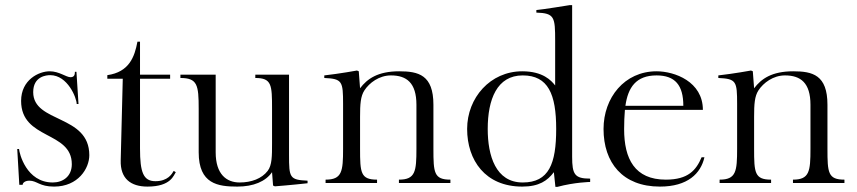

<svg xmlns="http://www.w3.org/2000/svg" viewBox="-20 -711 3331 746"><path d="M184 0ZM259 -73C259 -203 62 -167 62 -319C62 -401 131 -434 173 -434C210 -434 237 -411 254 -411C270 -411 271 -423 271 -432H277L285 -307H278C278 -330 243 -419 175 -419C161 -419 109 -415 109 -353C109 -232 327 -267 327 -108C327 -57 284 14 190 14C133 14 124 -9 94 -9C78 -9 68 -1 68 7H55L47 -132H54C55 -116 82 -2 185 -2C224 -2 259 -25 259 -73Z M457 -405 449 -88C447 -17 488 14 553 14C645 14 655 -31 663 -42L655 -47C648 -35 632 -7 584 -7C537 -7 524 -41 524 -134V-405H641V-421H524V-549H514C503 -490 482 -431 397 -419V-405Z M930 0ZM818 -421V-119C818 -34 860 -2 911 -2C957 -2 997 -17 1020 -47C1037 -69 1037 -105 1037 -155V-288C1037 -381 1036 -408 972 -408V-421H1103V-109C1103 -21 1105 -12 1175 -9V1C1113 8 1048 13 1048 13L1041 10L1037 -42C1012 -6 965 14 902 14C827 14 752 4 752 -119V-288C752 -381 747 -408 681 -408V-421Z M1313 -133V-307C1313 -395 1310 -405 1240 -408V-418C1302 -425 1367 -437 1367 -437L1374 -434L1379 -368C1407 -405 1448 -434 1531 -434C1606 -434 1664 -420 1664 -304V-133C1664 -40 1666 -13 1730 -13V0H1530V-13C1594 -13 1598 -45 1598 -133V-304C1598 -389 1560 -418 1499 -418C1453 -418 1415 -389 1396 -360C1381 -337 1379 -307 1379 -257V-133C1379 -40 1381 -13 1445 -13V0H1245V-13C1309 -13 1313 -45 1313 -133Z M2137 -379V-552C2137 -644 2135 -660 2064 -662V-672C2089 -674 2193 -691 2193 -691H2203V-102C2203 -33 2213 -17 2273 -17V-4C2273 -4 2213 -3 2146 15H2138L2132 -42C2107 -9 2075 14 2009 14C1865 14 1795 -89 1795 -210C1795 -331 1885 -434 2009 -434C2090 -434 2122 -398 2137 -379ZM2141 -210C2141 -345 2110 -418 2011 -418C1911 -418 1875 -325 1875 -210C1875 -106 1906 -2 2011 -2C2113 -2 2141 -75 2141 -210Z M2529 0ZM2711 -284H2408C2406 -261 2405 -235 2405 -209C2405 -94 2446 -13 2567 -13C2654 -13 2685 -50 2706 -100H2717C2703 -37 2652 14 2544 14C2399 14 2325 -79 2325 -210C2325 -331 2406 -434 2531 -434C2601 -434 2711 -394 2711 -284ZM2531 -418C2451 -418 2420 -371 2410 -300H2635C2635 -380 2603 -418 2531 -418Z M2844 -133V-307C2844 -395 2841 -405 2771 -408V-418C2833 -425 2898 -437 2898 -437L2905 -434L2910 -368C2938 -405 2979 -434 3062 -434C3137 -434 3195 -420 3195 -304V-133C3195 -40 3197 -13 3261 -13V0H3061V-13C3125 -13 3129 -45 3129 -133V-304C3129 -389 3091 -418 3030 -418C2984 -418 2946 -389 2927 -360C2912 -337 2910 -307 2910 -257V-133C2910 -40 2912 -13 2976 -13V0H2776V-13C2840 -13 2844 -45 2844 -133Z"/></svg>

Font: Open Baskerville 0.0.53
Style: Normal
Weight: 400
Designer: Isaac Moore, James Puckett, Rob Mientjes
Foundry: The Open Baskerville Project
Version: 0.0.53 (g939f078)